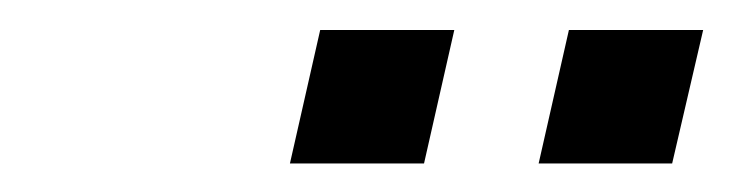

<svg xmlns="http://www.w3.org/2000/svg" viewBox="-20 -680 496 130"><path d="M176.3 -569.3 196.8 -659.7H287.6L267.1 -569.3ZM344.7 -569.3 365.2 -659.7H456.1L435.1 -569.3Z"/></svg>

Font: HK Grotesk Medium Italic
Style: Regular
Weight: 500
Italic angle: -13°
Designer: Alfredo Marco Pradil and Stefan Peev
Foundry: Hanken Design Co.
Version: Version 1.000;PS 001.000;hotconv 1.0.88;makeotf.lib2.5.64775